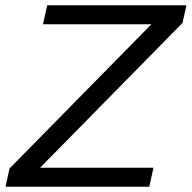

<svg xmlns="http://www.w3.org/2000/svg" viewBox="-20 -708 727 728"><path d="M1 0 16 -69 554 -616H143L159 -688H687L672 -621L132 -72H562L546 0Z"/></svg>

Font: Saira SemiExpanded
Style: Italic
Weight: 400
Width: 6
Italic angle: -12°
Designer: Hector Gatti with collaboration of the Omnibus-Type team
Foundry: Omnibus-Type
Version: Version 1.101